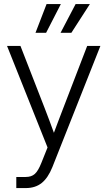

<svg xmlns="http://www.w3.org/2000/svg" viewBox="-20 -748 543 972"><path d="M62.5 204.1V147.9H110.4Q139.2 147.9 156.2 132.6Q173.3 117.2 189 77.6L220.7 -1.5L15.6 -515.6H83.5L206.1 -200.7Q230 -139.2 252.9 -75.7Q264.6 -106.9 276.4 -138.2Q288.1 -169.4 300.3 -200.7L421.4 -515.6H488.3L245.1 98.1Q223.1 152.8 190.9 178.5Q158.7 204.1 110.4 204.1ZM341.3 -582H286.6L362.8 -727.5H435.1ZM213.4 -582H159.7L215.8 -727.5H288.1Z"/></svg>

Font: Inter Display Light
Style: Regular
Weight: 300
Designer: Rasmus Andersson
Foundry: rsms
Version: Version 4.000;git-a52131595